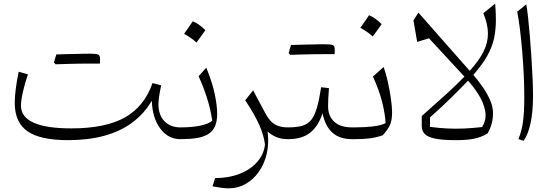

<svg xmlns="http://www.w3.org/2000/svg" viewBox="-20 -756 2987 1043"><path d="M804.7 -209Q807.6 -115.2 850.6 -57.6Q893.6 0 960 0H960.4V-64H960Q905.3 -64 873 -97.9Q840.8 -131.8 840.8 -189Q840.8 -206.5 844.2 -231Q847.7 -255.4 855.5 -292.5L808.6 -304.7Q763.7 -176.8 658 -117.7Q552.2 -58.6 367.7 -58.6Q231 -58.6 162.4 -89.6Q93.8 -120.6 93.8 -182.6Q93.8 -209 104.7 -257.8Q115.7 -306.6 131.8 -352.1L81.5 -366.2Q71.3 -318.4 65.7 -273.7Q60.1 -229 60.1 -197.3Q60.1 -91.3 129.2 -43Q198.2 5.4 349.6 5.4Q459 5.4 546.1 -18.3Q633.3 -42 698 -89.8Q762.7 -137.7 804.7 -209ZM473.6 -410.6Q489.3 -410.6 499 -410.6Q508.8 -410.6 514.4 -410.6Q520 -410.6 522.9 -410.6Q523.4 -417 523.4 -424.8Q523.4 -432.6 523.4 -437.5Q523.4 -454.6 513.2 -459.5Q502.9 -464.4 468.3 -464.4Q435.5 -457 402.8 -449Q370.1 -440.9 337.6 -432.9Q305.2 -424.8 272.9 -416.5Q275.4 -414.1 277.6 -411.6Q279.8 -409.2 282.2 -406.7Q312.5 -407.7 344.5 -408.7Q376.5 -409.7 408.9 -410.2Q441.4 -410.6 473.6 -410.6ZM282.2 -406.7Q313.5 -416 344.5 -425.3Q375.5 -434.6 406.5 -444.6Q437.5 -454.6 468.3 -464.4Q459.5 -464.4 440.4 -464.1Q421.4 -463.9 396 -463.1Q370.6 -462.4 342 -461.9Q313.5 -461.4 286.1 -460.4Q282.7 -449.7 279.5 -439Q276.4 -428.2 272.9 -416.5Q275.4 -414.1 277.6 -411.6Q279.8 -409.2 282.2 -406.7Z M1027.3 -640.6Q1015.1 -622.6 1003.7 -606Q992.2 -589.4 980 -572.3Q997.6 -563 1014.9 -551Q1032.2 -539.1 1047.4 -524.9Q1060.1 -542 1072 -558.8Q1084 -575.7 1095.7 -592.3Q1075.7 -611.8 1058.8 -623.3Q1042 -634.8 1027.3 -640.6ZM1100.6 -388.2 1058.6 -341.8Q1085 -285.6 1104.7 -223.1Q1124.5 -160.6 1132.8 -100.6Q1115.7 -84 1070.6 -74Q1025.4 -64 960.4 -64Q953.1 -64 949.5 -56.4Q945.8 -48.8 945.8 -33.2V-30.8Q945.8 -15.1 949.5 -7.6Q953.1 0 960.4 0Q1008.8 0 1045.9 -5.6Q1083 -11.2 1108.4 -25.9Q1133.8 -40.5 1146.7 -67.4Q1159.7 -94.2 1159.7 -136.7Q1159.7 -181.6 1146.7 -244.4Q1133.8 -307.1 1100.6 -388.2Z M1355 -265.1 1312 -211.4Q1363.3 -133.8 1388.4 -77.4Q1413.6 -21 1419.4 29.8Q1413.1 83.5 1376.5 124.5Q1339.8 165.5 1281 188.5Q1222.2 211.4 1148.4 211.4L1134.3 256.3Q1160.2 261.2 1183.1 264.2Q1206.1 267.1 1222.7 267.1Q1272.5 267.1 1314.5 243.2Q1356.4 219.2 1386.2 177Q1416 134.8 1429 78.9Q1441.9 22.9 1433.6 -41.5Q1455.6 -22 1482.4 -11Q1509.3 0 1544.4 0H1544.9V-64H1544.4Q1513.2 -64 1490.7 -72Q1468.3 -80.1 1451.9 -97.4Q1435.5 -114.7 1420.9 -141.6Z M1748.5 -461.9Q1764.2 -461.9 1773.9 -461.9Q1783.7 -461.9 1789.3 -461.9Q1794.9 -461.9 1797.9 -461.9Q1798.3 -468.3 1798.3 -476.1Q1798.3 -483.9 1798.3 -488.8Q1798.3 -505.9 1788.1 -510.7Q1777.8 -515.6 1743.2 -515.6Q1710.4 -508.3 1677.7 -500.2Q1645 -492.2 1612.5 -484.1Q1580.1 -476.1 1547.9 -467.8Q1550.3 -465.3 1552.5 -462.9Q1554.7 -460.4 1557.1 -458Q1587.4 -459 1619.4 -460Q1651.4 -460.9 1683.8 -461.4Q1716.3 -461.9 1748.5 -461.9ZM1557.1 -458Q1588.4 -467.3 1619.4 -476.6Q1650.4 -485.8 1681.4 -495.8Q1712.4 -505.9 1743.2 -515.6Q1734.4 -515.6 1715.3 -515.4Q1696.3 -515.1 1670.9 -514.4Q1645.5 -513.7 1616.9 -513.2Q1588.4 -512.7 1561 -511.7Q1557.6 -501 1554.4 -490.2Q1551.3 -479.5 1547.9 -467.8Q1550.3 -465.3 1552.5 -462.9Q1554.7 -460.4 1557.1 -458ZM1544.9 0Q1620.6 0 1665.3 -35.6Q1710 -71.3 1731.9 -140.6Q1747.1 -69.8 1786.4 -34.9Q1825.7 0 1894 0H1894.5V-64H1894Q1828.6 -64 1795.4 -95Q1762.2 -126 1762.2 -179.7Q1762.2 -199.2 1763.4 -223.9Q1764.6 -248.5 1767.1 -277.3L1724.6 -282.2Q1713.9 -213.4 1701.4 -170.4Q1689 -127.4 1670.2 -104.2Q1651.4 -81.1 1621.3 -72.5Q1591.3 -64 1544.9 -64Q1537.6 -64 1533.9 -56.4Q1530.3 -48.8 1530.3 -33.2V-30.8Q1530.3 -15.1 1533.9 -7.6Q1537.6 0 1544.9 0Z M1984.9 -673.3Q1972.7 -655.3 1961.2 -638.7Q1949.7 -622.1 1937.5 -605Q1955.1 -595.7 1972.4 -583.7Q1989.7 -571.8 2004.9 -557.6Q2017.6 -574.7 2029.5 -591.6Q2041.5 -608.4 2053.2 -625Q2033.2 -644.5 2016.4 -656Q1999.5 -667.5 1984.9 -673.3ZM1894.5 0H1906.2Q1955.1 0 1989 -4.4Q2022.9 -8.8 2059.1 -21Q2088.4 -53.7 2099.1 -78.6Q2109.9 -103.5 2109.9 -146.5Q2109.9 -175.3 2103.5 -220.2Q2097.2 -265.1 2086.7 -311.8Q2076.2 -358.4 2064 -392.1L2005.9 -340.3Q2040.5 -263.7 2056.2 -200.9Q2071.8 -138.2 2074.7 -87.4Q2051.8 -74.7 2005.6 -69.3Q1959.5 -64 1908.7 -64H1894.5Q1887.2 -64 1883.5 -56.4Q1879.9 -48.8 1879.9 -33.2V-30.8Q1879.9 -15.1 1883.5 -7.6Q1887.2 0 1894.5 0Z M2522.5 -317.9Q2554.7 -282.2 2581.3 -239.3Q2607.9 -196.3 2616 -151.6Q2624 -106.9 2599.1 -65.9Q2549.3 -60.1 2502.2 -57.9Q2455.1 -55.7 2409.2 -58.1Q2363.3 -60.5 2315.9 -66.9V-118.2Q2382.8 -177.7 2434.3 -228.5Q2485.8 -279.3 2522.5 -317.9ZM2502.9 -339.8Q2462.9 -298.3 2404.1 -244.6Q2345.2 -190.9 2271 -125.5V-71.8Q2271 -44.9 2287.8 -27.8Q2304.7 -10.7 2345.2 -2.7Q2385.7 5.4 2456.1 5.4Q2518.1 5.4 2556.4 -2.7Q2594.7 -10.7 2628.4 -30.8Q2643.1 -55.7 2650.6 -83.3Q2658.2 -110.8 2658.2 -141.6Q2658.2 -178.2 2640.6 -216.3Q2623 -254.4 2598.1 -289.1Q2573.2 -323.7 2551.3 -349.1Q2599.6 -404.3 2626.2 -451.4Q2652.8 -498.5 2663.3 -545.7Q2673.8 -592.8 2673.8 -647.5Q2673.8 -668 2672.9 -690.2Q2671.9 -712.4 2669.9 -736.3L2605.5 -684.1Q2630.4 -625 2630.6 -574.5Q2630.9 -523.9 2606.2 -475.1Q2581.5 -426.3 2531.7 -371.1L2252.9 -687.5L2226.1 -645.5L2246.1 -528.3L2310.5 -547.9Z M2838.9 -732.4 2789.6 -692.4Q2797.9 -651.4 2804.7 -595.5Q2811.5 -539.6 2816.9 -476.1Q2822.3 -412.6 2825.2 -348.9Q2828.1 -285.2 2828.1 -228.5Q2828.1 -145.5 2821 -94.2Q2814 -43 2796.4 -0.5L2824.2 8.8Q2849.1 -24.9 2862.3 -87.4Q2875.5 -149.9 2875.5 -233.9Q2875.5 -272.9 2873.3 -326.4Q2871.1 -379.9 2867.2 -439.2Q2863.3 -498.5 2858.6 -555.7Q2854 -612.8 2848.9 -659.2Q2843.8 -705.6 2838.9 -732.4Z"/></svg>

Font: Pinar-VF-FD
Style: Regular
Weight: 300
Designer: Amin Abedi
Version: Version 3.0